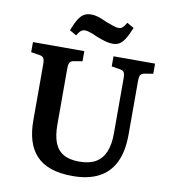

<svg xmlns="http://www.w3.org/2000/svg" viewBox="-98 -1002 988 1101"><g transform="rotate(10 396.0 -451.5)"><path d="M399 14Q324 14 271 -4.5Q218 -23 185.5 -58.5Q153 -94 137.5 -144.5Q122 -195 122 -260V-588Q122 -614 115.5 -624Q109 -634 89 -637L42 -644V-703H341V-644L292 -636Q274 -633 268 -622.5Q262 -612 262 -586V-262Q262 -198 278 -156.5Q294 -115 329.5 -94.5Q365 -74 422 -74Q481 -74 518 -96Q555 -118 572.5 -161Q590 -204 590 -266V-588Q590 -614 583.5 -624Q577 -634 556 -637L511 -644V-703H753V-644L705 -636Q686 -633 680 -623Q674 -613 674 -584V-277Q674 -179 643 -114.5Q612 -50 550.5 -18Q489 14 399 14ZM494 -773Q473 -773 451.5 -779Q430 -785 401 -796Q382 -805 367.5 -810.5Q353 -816 342.5 -818.5Q332 -821 325 -821Q312 -821 302 -813.5Q292 -806 279 -784L239 -807Q256 -850 271 -874Q286 -898 303.5 -907.5Q321 -917 344 -917Q363 -917 383.5 -911Q404 -905 434 -891Q464 -880 481 -874Q498 -868 511 -868Q524 -868 533 -875.5Q542 -883 556 -906L596 -883Q579 -841 564 -817Q549 -793 532.5 -783Q516 -773 494 -773Z"/></g></svg>

Font: Literata 18pt SemiBold
Style: Regular
Weight: 600
Designer: Latin by Veronika Burian and Jose Scaglione. Greek by Irene Vlachou. Cyrillic by Vera Evstafieva.
Foundry: TypeTogether
Version: Version 3.103;gftools[0.9.29]